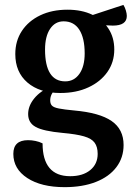

<svg xmlns="http://www.w3.org/2000/svg" viewBox="-20 -502 549 792"><path d="M246.4 270Q150.2 270 92.6 232.4Q35 194.8 35 132.7Q35 76.2 95.8 76.2Q110.9 76.2 126.3 79.4Q141.7 82.5 155.6 89.4Q155.6 157 184.2 190.9Q212.7 224.8 269.5 224.8Q321.5 224.8 352.2 199.7Q382.9 174.5 382.9 132.7Q382.9 103.8 370.3 86.6Q357.8 69.4 326.4 60.4Q294.9 51.3 238.5 46.3Q158.6 38.9 127.4 21.8Q96.1 4.8 96.1 -31.4Q96.1 -65.4 121.3 -96.1Q146.4 -126.8 189.7 -144.6L207.8 -134Q197.5 -123.5 192.3 -111.8Q187.1 -100.2 187.1 -87.8Q187.1 -74.1 194.2 -66.4Q201.2 -58.8 222.7 -54.5Q244.2 -50.2 286.7 -46.2Q391.2 -36.9 440.5 -2.7Q489.8 31.4 489.8 96.1Q489.8 148.4 460 187.7Q430.1 227.1 375.5 248.5Q320.8 270 246.4 270ZM228.8 -118.4Q143.4 -118.4 93.2 -161.5Q43.1 -204.6 43.1 -279Q43.1 -333.4 70.3 -374.5Q97.5 -415.6 146 -438.8Q194.5 -462 258.2 -462Q317.1 -462 360.2 -441.5Q403.3 -420.9 427.3 -384.1Q451.4 -347.3 451.4 -297.8Q451.4 -245.5 423 -205.1Q394.6 -164.7 344.6 -141.6Q294.7 -118.4 228.8 -118.4ZM249.1 -166.4Q285.7 -166.4 307.5 -197.3Q329.3 -228.3 329.3 -281.6Q329.3 -344.9 307.1 -379.5Q284.9 -414 242.4 -414Q207.3 -414 186.6 -382.9Q165.8 -351.7 165.8 -297.3Q165.8 -232.4 186.7 -199.4Q207.6 -166.4 249.1 -166.4ZM445.2 -396.4Q431.2 -396.4 411.1 -397.9Q391 -399.3 372.4 -402.3Q353.8 -405.2 342.5 -408.8L332.8 -430.4L489 -481.8Q495.4 -471.7 499.2 -458.8Q503.1 -445.8 503.1 -436.2Q503.1 -396.4 445.2 -396.4Z"/></svg>

Font: Pitagon Serif
Style: Regular
Weight: 400
Designer: Travis Tran
Foundry: Pitagon
Version: Version 1.000;gftools[0.9.26]